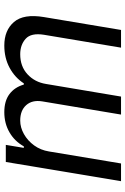

<svg xmlns="http://www.w3.org/2000/svg" viewBox="138 -731 593 909"><g transform="rotate(-90 434.5 -276.5)"><path d="M31.2 0 122.2 -545.5H203.1L188.9 -460.2H196Q220.5 -503.9 262.6 -528.2Q304.7 -552.6 358 -552.6Q411.2 -552.6 443.5 -528.2Q475.9 -503.9 488.6 -460.2H494.3Q522 -502.8 568.4 -527.7Q614.7 -552.6 673.3 -552.6Q745.7 -552.6 785 -506.7Q824.2 -460.9 808.2 -365.1L747.2 0H663.4L724.4 -365.1Q734 -425.8 705.4 -451.5Q676.8 -477.3 632.1 -477.3Q574.6 -477.3 537.3 -442.8Q500 -408.4 491.5 -355.1L431.8 0H346.6L409.1 -373.6Q416.5 -420.5 391.3 -448.9Q366.1 -477.3 318.2 -477.3Q285.5 -477.3 254.3 -459.7Q223 -442.1 200.6 -411.4Q178.3 -380.7 171.9 -340.9L115.1 0Z"/></g></svg>

Font: Inter UI
Style: Italic
Weight: 400
Italic angle: -9.39999°
Designer: Rasmus Andersson
Foundry: rsms
Version: 3.2;8d6f07862